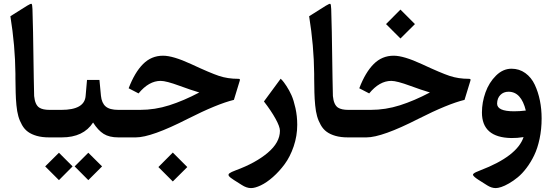

<svg xmlns="http://www.w3.org/2000/svg" viewBox="-20 -717 2887 1002"><path d="M156.2 -311.5Q157.2 -226.1 158.2 -215.8Q162.6 -169.9 185.1 -155.3Q203.1 -143.6 238.8 -143.6H252Q264.2 -143.6 264.2 -96.2V-60.5Q264.2 0 252 0H236.3Q199.7 0 172.1 -7.8Q144.5 -15.6 126 -29.1Q107.4 -42.5 95 -64.5Q82.5 -86.4 75.7 -110.6Q68.8 -134.8 65.7 -168.2Q62.5 -201.7 61.8 -234.1Q61 -266.6 60.5 -308.6Q60.5 -324.2 60.5 -332Q59.1 -478 34.2 -632.3L121.1 -687Q141.1 -699.2 144.8 -696.8Q148.4 -694.3 149.4 -669.9Q152.3 -606.4 156.2 -311.5Z M440.9 80.1 512.7 151.4 440.9 223.1 369.6 151.4ZM287.6 80.1 358.9 151.4 287.6 223.1 215.8 151.4ZM247.1 -143.6H300.3Q420.9 -143.6 426.8 -215.8L434.1 -299.8H499L506.8 -217.3Q510.7 -179.2 531.5 -161.4Q552.2 -143.6 597.7 -143.6H607.4Q619.6 -143.6 619.6 -96.2V-60.5Q619.6 0 607.4 0H597.2Q550.3 0 521 -18.3Q491.7 -36.6 465.8 -77.6Q415.5 0 302.7 0H247.1Q220.2 0 220.2 -70.3V-86.4Q220.2 -143.6 247.1 -143.6Z M881.8 79.1 957.5 154.8 881.8 230 806.6 154.8ZM703.1 -229.5 651.4 -256.3Q683.1 -339.4 726.6 -382.8Q770 -426.3 831.1 -426.3Q882.8 -426.3 977.1 -382.8Q1077.6 -335.9 1123 -320.8Q1168.5 -305.7 1222.7 -305.7Q1229 -305.7 1231 -304Q1232.9 -302.2 1231.4 -296.4L1200.7 -195.8Q1113.8 -174.8 959.5 -96.7Q770 0 689 0H602.5Q575.7 0 575.7 -70.3V-86.4Q575.7 -143.6 602.5 -143.6H710.4Q788.6 -143.6 863.5 -167.5Q938.5 -191.4 1020 -234.4Q975.6 -247.6 917.5 -269Q847.2 -294.9 818.4 -294.9Q756.8 -294.9 703.1 -229.5Z M1444.8 -306.2Q1448.2 -302.7 1454.1 -296.6Q1460 -290.5 1474.9 -268.1Q1489.7 -245.6 1501.2 -220Q1512.7 -194.3 1522 -152.6Q1531.2 -110.8 1531.2 -65.9Q1531.2 -7.8 1512.7 46.6Q1494.1 101.1 1465.8 139.4Q1437.5 177.7 1404.5 206.8Q1371.6 235.8 1341.3 250.2Q1311 264.6 1290 264.6Q1266.6 264.6 1241.2 248L1201.2 222.7Q1179.7 209 1174.6 201.4Q1169.4 193.8 1177.2 187.5Q1185.1 181.2 1210 171.9Q1314 133.8 1377.4 80.1Q1440.9 26.4 1440.9 -34.7Q1440.9 -55.7 1418.2 -96.9Q1395.5 -138.2 1357.4 -187.5Z M1715.3 -311.5Q1716.3 -226.1 1717.3 -215.8Q1721.7 -169.9 1744.1 -155.3Q1762.2 -143.6 1797.9 -143.6H1811Q1823.2 -143.6 1823.2 -96.2V-60.5Q1823.2 0 1811 0H1795.4Q1758.8 0 1731.2 -7.8Q1703.6 -15.6 1685.1 -29.1Q1666.5 -42.5 1654.1 -64.5Q1641.6 -86.4 1634.8 -110.6Q1627.9 -134.8 1624.8 -168.2Q1621.6 -201.7 1620.8 -234.1Q1620.1 -266.6 1619.6 -308.6Q1619.6 -324.2 1619.6 -332Q1618.2 -478 1593.3 -632.3L1680.2 -687Q1700.2 -699.2 1703.9 -696.8Q1707.5 -694.3 1708.5 -669.9Q1711.4 -606.4 1715.3 -311.5Z M2069.8 -667 2145.5 -591.3 2069.8 -516.1 1994.6 -591.3ZM1906.7 -229.5 1855 -256.3Q1886.7 -339.4 1930.2 -382.8Q1973.6 -426.3 2034.7 -426.3Q2086.4 -426.3 2180.7 -382.8Q2281.2 -335.9 2326.7 -320.8Q2372.1 -305.7 2426.3 -305.7Q2432.6 -305.7 2434.6 -304Q2436.5 -302.2 2435.1 -296.4L2404.3 -195.8Q2317.4 -174.8 2163.1 -96.7Q1973.6 0 1892.6 0H1806.2Q1779.3 0 1779.3 -70.3V-86.4Q1779.3 -143.6 1806.2 -143.6H1914.1Q1992.2 -143.6 2067.1 -167.5Q2142.1 -191.4 2223.6 -234.4Q2179.2 -247.6 2121.1 -269Q2050.8 -294.9 2022 -294.9Q1960.4 -294.9 1906.7 -229.5Z M2712.4 -1.5Q2678.7 3.9 2647.9 3.4Q2495.1 0.5 2495.1 -129.9Q2495.1 -183.1 2513.7 -234.9Q2532.2 -286.6 2568.6 -322.5Q2605 -358.4 2649.4 -358.4Q2689.9 -358.4 2721.4 -335.7Q2752.9 -313 2770.8 -274.9Q2788.6 -236.8 2797.6 -192.4Q2806.6 -147.9 2806.6 -99.1Q2806.6 -42.5 2795.9 7.6Q2785.2 57.6 2767.8 93.5Q2750.5 129.4 2728 159.2Q2705.6 189 2682.4 208Q2659.2 227.1 2636.2 240.2Q2613.3 253.4 2595.9 259Q2578.6 264.6 2566.9 264.6Q2545.4 264.6 2522.9 250.5L2476.6 221.2Q2463.9 212.9 2457.8 207.5Q2451.7 202.1 2449.2 197.8Q2446.8 193.4 2451.4 189.2Q2456.1 185.1 2463.9 181.4Q2471.7 177.7 2486.8 171.9Q2678.7 98.6 2712.4 -1.5ZM2574.2 -176.3Q2574.2 -136.2 2662.6 -136.2Q2691.9 -136.2 2724.1 -140.1Q2700.2 -238.3 2633.8 -238.3Q2607.9 -238.3 2591.3 -221.4Q2574.7 -204.6 2574.2 -176.3Z"/></svg>

Font: Sahel SemiBold WOL
Style: SemiBold-WOL
Weight: 600
Foundry: Saber Rastikerdar (saber.rastikerdar@gmail.com)
Version: Version 3.4.0